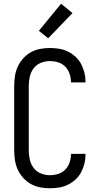

<svg xmlns="http://www.w3.org/2000/svg" viewBox="-20 -1000 540 1028"><path d="M247 8Q221 8 194.5 3Q168 -2 145 -15Q122 -28 104 -48Q86 -68 75 -92Q64 -116 60 -142.5Q56 -169 56 -195V-540Q56 -566 60 -592.5Q64 -619 75 -643Q86 -667 104 -687Q122 -707 145 -720Q168 -733 194.5 -738Q221 -743 247 -743Q272 -743 296.5 -739Q321 -735 343.5 -724Q366 -713 384.5 -696Q403 -679 414.5 -657Q426 -635 432 -611Q438 -587 438 -562V-559H360V-561Q360 -583 352.5 -605Q345 -627 329.5 -643Q314 -659 292 -666Q270 -673 247 -673Q222 -673 198.5 -663.5Q175 -654 160 -634Q145 -614 139.5 -589.5Q134 -565 134 -540V-195Q134 -170 139.5 -145.5Q145 -121 160 -101Q175 -81 198.5 -71.5Q222 -62 247 -62Q270 -62 292 -69Q314 -76 329.5 -92Q345 -108 352.5 -130Q360 -152 360 -174V-176H438V-173Q438 -148 432 -124Q426 -100 414.5 -78Q403 -56 384.5 -39Q366 -22 343.5 -11Q321 0 296.5 4Q272 8 247 8ZM238 -795 188 -835 307 -980 368 -930Z"/></svg>

Font: Iosevka SS18
Style: Regular
Weight: 400
Monospace: yes
Designer: Belleve Invis
Foundry: Belleve Invis
Version: Version 25.1.1; ttfautohint (v1.8.4)